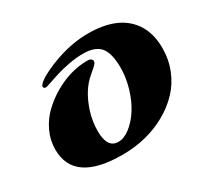

<svg xmlns="http://www.w3.org/2000/svg" viewBox="-158 -994 1315 1238"><g transform="rotate(-30 500.0 -375.5)"><path d="M508.3 -530.8Q427.2 -464.8 384.8 -335Q362.3 -264.6 362.3 -192.4Q362.3 -65.9 444.8 -65.9Q486.8 -65.9 531.7 -100.6Q576.7 -135.3 612.5 -190.7Q648.4 -246.1 671.6 -322.3Q694.8 -398.4 694.8 -474.6Q694.8 -582 656.7 -627.4Q618.7 -672.9 528.8 -672.9Q479 -672.9 421.4 -662.1Q363.8 -651.4 324 -638.4Q284.2 -625.5 252.4 -614.7Q220.7 -604 215.8 -604Q197.8 -604 197.8 -618.7Q197.8 -630.4 221.9 -649.2Q246.1 -668 289.1 -688.7Q332 -709.5 384.3 -727.5Q505.9 -769.5 622.1 -769.5Q845.2 -769.5 937.5 -639.6Q991.7 -563 991.7 -450.2Q991.7 -364.7 961.9 -289.8Q932.1 -214.8 878.9 -158.7Q825.7 -102.5 753.9 -62Q608.9 19.5 425.3 19.5Q65.9 19.5 65.9 -226.1Q65.9 -294.9 95.7 -358.2Q125.5 -421.4 174.1 -468Q222.7 -514.6 283.2 -549.8Q406.2 -620.1 530.3 -620.1Q549.8 -620.1 558.3 -613Q566.9 -606 566.9 -598.6Q566.9 -591.3 564.7 -586.2Q562.5 -581.1 556.2 -574.2Q549.8 -567.4 544.9 -562.5Q532.7 -551.8 508.3 -530.8Z"/></g></svg>

Font: Sonsie One
Style: Regular
Weight: 400
Designer: Riccardo De Franceschi
Foundry: Sorkin Type Co
Version: Version 1.003